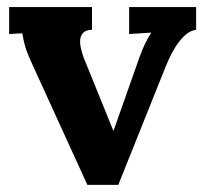

<svg xmlns="http://www.w3.org/2000/svg" viewBox="-20 -520 578 543"><path d="M240.2 -436Q221.7 -435.1 214.1 -426Q206.5 -417 206.5 -402.8Q206.5 -393.1 209.2 -381.8Q211.9 -370.6 216.3 -357.9L300.3 -150.9H301.3L374 -356.9Q382.8 -381.3 390.4 -396.7Q397.9 -412.1 407.2 -426.8V-427.7L345.2 -423.8V-500H534.7V-436Q517.1 -433.1 502.7 -419.7Q488.3 -406.2 476.8 -388.2Q465.3 -370.1 456.8 -350.8Q448.2 -331.5 442.4 -316.4L314.5 2.9H227.1L68.8 -343.8Q60.5 -361.8 56.2 -373.8Q51.8 -385.7 49.6 -394.3Q47.4 -402.8 46.1 -409.9Q44.9 -417 43 -425.8L5.9 -423.8V-500H240.2Z"/></svg>

Font: Parastoo FD
Style: Bold-FD
Weight: 700
Foundry: Saber Rastikerdar (saber.rastikerdar@gmail.com)
Version: Version 2.0.1